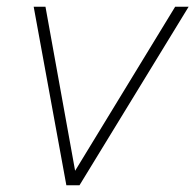

<svg xmlns="http://www.w3.org/2000/svg" viewBox="-20 -550 580 570"><path d="M177 0 80 -530H115L203 -43L500 -530H540L216 0Z"/></svg>

Font: Be Vietnam Pro Thin
Style: Italic
Weight: 100
Italic angle: -12°
Designer: Lam Bao, Tony Le, Vietanh Nguyen
Foundry: Yellow Type Foundry
Version: Version 1.002; ttfautohint (v1.8.3)